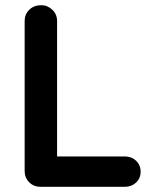

<svg xmlns="http://www.w3.org/2000/svg" viewBox="-20 -720 602 740"><path d="M178 -117H461Q487 -117 504.5 -100.5Q522 -84 522 -58Q522 -33 504.5 -16.5Q487 0 461 0H136Q110 0 92.5 -17.5Q75 -35 75 -61V-639Q75 -665 93 -682.5Q111 -700 139 -700Q163 -700 181.5 -682.5Q200 -665 200 -639V-100Z"/></svg>

Font: Quicksand Variable Light
Style: Regular
Weight: 300
Designer: Andrew Paglinawan
Foundry: Andrew Paglinawan
Version: Version 3.004